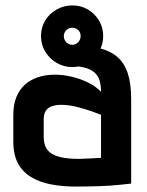

<svg xmlns="http://www.w3.org/2000/svg" viewBox="-20 -676 540 707"><path d="M246 -656Q215 -656 188.5 -641Q162 -626 146.5 -600.5Q131 -575 131 -543Q131 -512 146.5 -486Q162 -460 188.5 -444.5Q215 -429 246 -429Q278 -429 303.5 -444.5Q329 -460 344.5 -486Q360 -512 360 -543Q360 -575 344.5 -600.5Q329 -626 303.5 -641Q278 -656 246 -656ZM246 -574Q259 -574 269 -564Q277 -556 277 -543Q277 -536 274 -529.5Q271 -523 266 -519Q262 -515 257 -513Q252 -511 246 -511Q240 -511 234.5 -513.5Q229 -516 224 -520Q220 -525 217.5 -530.5Q215 -536 215 -543Q215 -550 218 -556Q221 -562 225 -566Q230 -570 235 -572Q240 -574 246 -574ZM352 -338Q333 -358 304.5 -372Q276 -386 244 -393.5Q212 -401 182 -401Q149 -401 121 -392Q93 -383 72.5 -365Q52 -347 40.5 -319Q29 -291 29 -253V-156Q29 -107 46 -75Q63 -43 94.5 -24Q126 -5 168 3Q210 11 260 11Q283 11 304.5 10.5Q326 10 346.5 9.5Q367 9 386.5 7.5Q406 6 425.5 4Q445 2 463 0V-311Q463 -369 450 -407.5Q437 -446 409.5 -468.5Q382 -491 337.5 -500.5Q293 -510 229 -510L219 -434Q255 -434 280 -429.5Q305 -425 321 -414.5Q337 -404 344.5 -385.5Q352 -367 352 -338ZM352 -253V-95Q352 -95 346 -94.5Q340 -94 330 -93.5Q320 -93 308.5 -92.5Q297 -92 287 -91.5Q277 -91 270 -91Q230 -91 204.5 -97Q179 -103 165 -114Q151 -125 146 -140Q141 -155 141 -174V-237Q141 -252 145.5 -262Q150 -272 158 -278Q166 -284 178 -287Q190 -290 204 -290Q232 -290 260.5 -283Q289 -276 313.5 -267.5Q338 -259 352 -253Z"/></svg>

Font: Advent Pro Expanded
Style: Bold
Weight: 700
Width: 7
Designer: VivaRado, Andreas Kalpakidis
Foundry: VivaRado, Andreas Kalpakidis
Version: Version 3.000